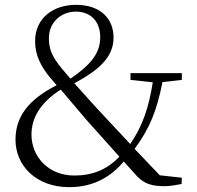

<svg xmlns="http://www.w3.org/2000/svg" viewBox="-20 -759 813 793"><path d="M659 10C682 10 704 6 730 1L731 -25L640 -35L536 -144C599 -230 628 -303 651 -420L731 -429V-457H519V-429L611 -419C594 -312 569 -240 518 -164L377 -315L287 -415C389 -470 449 -523 449 -604C449 -681 396 -739 294 -739C198 -739 125 -683 125 -589C125 -534 146 -485 195 -429L214 -407C96 -347 44 -276 44 -182C44 -75 129 14 266 14C370 14 441 -32 491 -92L548 -29C577 0 608 10 659 10ZM271 -434 236 -475C192 -528 182 -560 182 -602C182 -667 233 -711 293 -711C355 -711 394 -670 394 -605C394 -533 346 -486 271 -434ZM473 -112C423 -59 363 -34 287 -34C178 -34 110 -114 110 -203C110 -271 146 -335 231 -389L336 -265Z"/></svg>

Font: Noto Serif JP Light
Style: Regular
Weight: 300
Designer: Ryoko NISHIZUKA 西塚涼子 (kana & ideographs); Frank Grießhammer (Latin, Greek & Cyrillic); Wenlong ZHANG 张文龙 (bopomofo); San
Foundry: Adobe
Version: Version 2.001;hotconv 1.1.0;makeotfexe 2.6.0